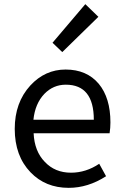

<svg xmlns="http://www.w3.org/2000/svg" viewBox="-20 -892 594 925"><path d="M127 -62Q51 -141 51 -271Q51 -398 126 -480Q197 -557 296 -557Q398 -557 456 -488Q512 -420 512 -302Q512 -276 508 -250H142Q146 -163 196 -112Q245 -60 322 -60Q394 -60 458 -103L491 -43Q404 13 311 13Q199 13 127 -62ZM432 -315Q432 -484 297 -484Q237 -484 194 -440Q149 -393 141 -315ZM233 -686 391 -872 454 -811 280 -641Z"/></svg>

Font: Source Han Sans K Regular
Style: Regular
Weight: 400
Designer: Ryoko NISHIZUKA  (kana & ideographs); Paul D. Hunt (Latin, Greek & Cyrillic); Wenlong ZHANG  (bopomofo); Sandoll Communi
Foundry: Adobe Systems Incorporated
Version: Version 1.00 July 18, 2014, initial release